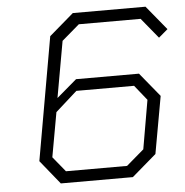

<svg xmlns="http://www.w3.org/2000/svg" viewBox="-52 -788 809 839"><g transform="rotate(-5 352.0 -368.5)"><path d="M181 0 96 -105 191 -645 298 -737H617L704 -631L664 -597L591 -686H320L243 -620L199 -373L287 -448H563L649 -343L604 -92L497 0ZM208 -51H476L553 -117L590 -331L537 -397H284L189 -312L154 -117Z"/></g></svg>

Font: Tomorrow Light
Style: Italic
Weight: 300
Italic angle: -10°
Designer: Tony de Marco, Monica Rizzolli
Foundry: Just in Type
Version: Version 2.002